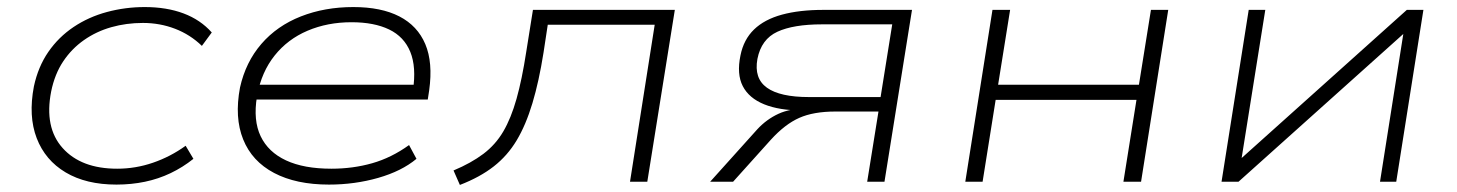

<svg xmlns="http://www.w3.org/2000/svg" viewBox="-20 -515 4128 544"><path d="M310 8Q224 8 166 -26.5Q108 -61 84 -123.5Q60 -186 76 -270Q88 -326 117 -368Q146 -410 188.5 -438.5Q231 -467 283 -481Q335 -495 390 -495Q452 -495 500 -477Q548 -459 580 -423L552 -385Q519 -417 476 -433.5Q433 -450 385 -450Q338 -450 295.5 -438Q253 -426 218 -401.5Q183 -377 159 -341Q135 -305 125 -256Q105 -154 157.5 -95.5Q210 -37 312 -37Q364 -37 413.5 -54Q463 -71 506 -102L528 -65Q498 -41 463.5 -24.5Q429 -8 390.5 0Q352 8 310 8Z M912 8Q819 8 756.5 -25Q694 -58 669 -120Q644 -182 660 -267Q676 -339 720.5 -390.5Q765 -442 832.5 -468.5Q900 -495 981 -495Q1060 -495 1111.5 -468.5Q1163 -442 1185 -390Q1207 -338 1196 -259L1192 -233H686L692 -275H1176L1150 -259Q1160 -325 1142.5 -368Q1125 -411 1082.5 -431.5Q1040 -452 976 -452Q908 -452 851.5 -428Q795 -404 758 -357.5Q721 -311 709 -246L708 -241Q697 -174 718.5 -129Q740 -84 790.5 -60.5Q841 -37 919 -37Q980 -37 1034.5 -52.5Q1089 -68 1139 -104L1160 -65Q1118 -30 1051.5 -11Q985 8 912 8Z M1283 9 1265 -32Q1315 -53 1349.5 -79Q1384 -105 1406 -142.5Q1428 -180 1443.5 -235Q1459 -290 1471 -368L1490 -487H1892L1814 0H1765L1835 -445H1532L1520 -366Q1507 -284 1488.5 -222.5Q1470 -161 1444 -117.5Q1418 -74 1379 -43.5Q1340 -13 1283 9Z M1992 0 2126 -149Q2152 -177 2185.5 -192.5Q2219 -208 2270 -208H2274L2253 -202Q2188 -202 2145 -219.5Q2102 -237 2084.5 -271Q2067 -305 2078 -358Q2087 -403 2116.5 -431.5Q2146 -460 2195.5 -473.5Q2245 -487 2313 -487H2564L2486 0H2437L2469 -199H2347Q2285 -199 2244.5 -181Q2204 -163 2164 -119L2057 0ZM2272 -240H2475L2508 -446H2309Q2228 -446 2182.5 -425Q2137 -404 2126 -348Q2116 -293 2153 -266.5Q2190 -240 2272 -240Z M2715 0 2792 -487H2842L2808 -275H3207L3241 -487H3290L3213 0H3163L3200 -232H2801L2764 0Z M3441 0 3518 -487H3565L3497 -61H3491L3966 -487H4013L3936 0H3890L3957 -425H3963L3489 0Z"/></svg>

Font: Nunito Sans 10pt Expanded ExtraLight
Style: Italic
Weight: 250
Width: 7
Italic angle: -9°
Designer: Vernon Adams
Foundry: Vernon Adams
Version: Version 3.101;gftools[0.9.27]